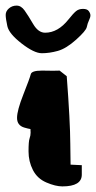

<svg xmlns="http://www.w3.org/2000/svg" viewBox="-33 -665 342 685"><path d="M127.9 -548.3Q173.8 -548.3 211.4 -595.7Q228.5 -617.2 238.3 -625.2Q248 -633.3 263.2 -633.3Q278.3 -633.3 283.9 -625.2Q289.6 -617.2 289.6 -610.1Q289.6 -603 284.4 -592.3Q279.3 -581.5 276.6 -568.4Q273.9 -555.2 238.5 -523.4Q203.1 -491.7 173.3 -483.4Q143.6 -475.1 116.2 -475.1Q88.9 -475.1 43.9 -510Q-1 -544.9 -6.8 -571.8Q-12.7 -598.6 -12.7 -611.8Q-12.7 -625 -1.2 -635Q10.3 -645 26.4 -645Q42.5 -645 54.9 -627.4Q67.4 -609.9 85.4 -579.1Q103.5 -548.3 127.9 -548.3ZM258.8 -42Q258.8 0 189.5 0Q165 0 132.6 -13.9Q100.1 -27.8 84.5 -58.3Q68.8 -88.9 68.8 -125Q68.8 -161.1 72.5 -171.1Q76.2 -181.2 76.2 -191.4Q76.2 -201.7 75.7 -204.6Q72.3 -205.1 66.2 -206.5Q60.1 -208 53.2 -210Q27.8 -217.8 27.8 -244.4Q27.8 -271 50.5 -328.4Q73.2 -385.7 76.7 -399.9Q79.6 -413.1 116.2 -413.1Q118.2 -413.1 121.1 -413.1Q141.6 -412.6 156.2 -412.6Q170.9 -412.6 179.7 -413.1Q192.4 -402.8 205.1 -393.1Q217.3 -232.4 217.8 -151.9L218.8 -77.6L258.8 -75.7Z"/></svg>

Font: Drukaatie burti
Style: Bold
Weight: 700
Version: Version 0.14